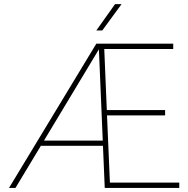

<svg xmlns="http://www.w3.org/2000/svg" viewBox="-20 -926 927 946"><path d="M863.3 -26.4V0H496.1L487.3 -207.5H181.2L56.2 0H24.4L454.6 -710.9H833.5V-684.6H493.7L506.3 -383.8H793.5V-357.4H507.3L521.5 -26.4ZM196.8 -233.4H486.3L467.3 -683.1ZM454.6 -775.9 546.9 -905.8H579.1L483.9 -775.9Z"/></svg>

Font: Vazirmatn UI FD Thin
Style: Regular
Weight: 100
Designer: Saber Rastikerdar
Foundry: Saber Rastikerdar
Version: Version 33.003